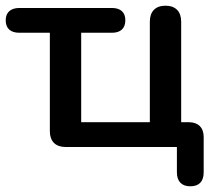

<svg xmlns="http://www.w3.org/2000/svg" viewBox="-21 -516 758 674"><path d="M647 138C678 138 694 121 694 89V-35C694 -68 675 -87 642 -87H615V-440C615 -476 595 -496 560 -496C525 -496 505 -476 505 -440V-87H264V-401H372C402 -401 419 -416 419 -445C419 -473 402 -488 372 -488H47C16 -488 -1 -472 -1 -445C-1 -416 16 -401 47 -401H154V-55C154 -20 174 0 209 0H600V89C600 121 617 138 647 138Z"/></svg>

Font: SN Pro Medium
Style: Regular
Weight: 500
Designer: Tobias Whetton
Foundry: Supernotes
Version: Version 1.003;Glyphs 3.3 (3324)